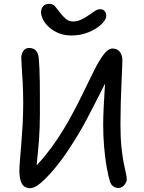

<svg xmlns="http://www.w3.org/2000/svg" viewBox="-20 -967 751 1001"><path d="M352 -782Q315 -782 286 -794Q257 -806 236 -825Q215 -844 204.5 -865Q194 -886 194 -903Q194 -922 205 -934.5Q216 -947 236 -947Q256 -947 267 -934Q278 -921 290 -905Q304 -886 321 -870.5Q338 -855 360 -855Q381 -855 401.5 -864Q422 -873 443 -888Q459 -899 473.5 -909Q488 -919 502 -919Q518 -919 526 -909Q534 -899 534 -885Q534 -871 520 -853Q506 -835 481 -819Q456 -803 423.5 -792.5Q391 -782 352 -782ZM138 14Q106 14 93.5 -10.5Q81 -35 81 -75Q81 -95 84 -131.5Q87 -168 91 -215.5Q95 -263 98 -317.5Q101 -372 101 -430Q101 -483 98.5 -530.5Q96 -578 93.5 -614Q91 -650 91 -666Q91 -686 101.5 -701.5Q112 -717 132 -717Q145 -717 155.5 -712Q166 -707 173 -695.5Q180 -684 182 -665Q184 -644 185.5 -611.5Q187 -579 187.5 -540Q188 -501 188 -458.5Q188 -416 188 -375Q188 -300 183.5 -241Q179 -182 174 -137.5Q169 -93 169 -60L140 -75Q178 -110 213 -152.5Q248 -195 280.5 -244Q313 -293 342 -345Q381 -415 412.5 -481Q444 -547 470.5 -599.5Q497 -652 520.5 -683Q544 -714 567 -714Q591 -714 604.5 -697Q618 -680 618 -653Q618 -641 616.5 -607Q615 -573 613 -525.5Q611 -478 609.5 -424.5Q608 -371 608 -318Q608 -251 613 -202Q618 -153 624.5 -119.5Q631 -86 636 -65.5Q641 -45 641 -33Q641 -22 634.5 -11Q628 0 618 6.5Q608 13 597 13Q582 13 570.5 4.5Q559 -4 554 -18Q544 -50 535.5 -99Q527 -148 522.5 -204.5Q518 -261 518 -314Q518 -357 520.5 -407.5Q523 -458 526 -505Q529 -552 531.5 -587Q534 -622 536 -633L570 -618Q565 -606 550 -576Q535 -546 515 -506Q495 -466 473 -423.5Q451 -381 431 -343Q411 -305 396 -280Q366 -229 331 -177Q296 -125 259.5 -82Q223 -39 191.5 -12.5Q160 14 138 14Z"/></svg>

Font: Shantell Sans Light
Style: Regular
Weight: 400
Version: Version 1.011;[c5ecc13dd]